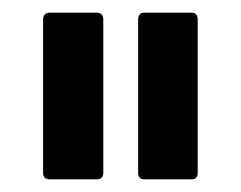

<svg xmlns="http://www.w3.org/2000/svg" viewBox="-20 -703 381 303"><path d="M208 -420Q198 -420 198 -430V-672Q198 -683 208 -683H282Q292 -683 292 -672V-430Q292 -420 282 -420ZM59 -420Q48 -420 48 -430V-672Q48 -683 59 -683H132Q143 -683 143 -672V-430Q143 -420 132 -420Z"/></svg>

Font: Sofia Sans Medium
Style: Regular
Weight: 500
Designer: Botio Nikoltchev, Ani Petrova
Foundry: lettersoup
Version: Version 4.101; ttfautohint (v1.8.4.7-5d5b)